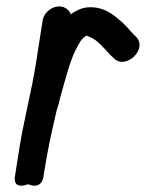

<svg xmlns="http://www.w3.org/2000/svg" viewBox="-20 -559 455 598"><path d="M40.1 -96 26.6 -10C19.5 35.2 67.6 14.7 67.6 14.7C67.6 14.7 108.4 35.4 115.6 -10L118.4 -28C128.5 -92.5 141.7 -152.4 156.9 -216.9L160.5 -227.9C164.7 -240.7 166.3 -252.8 170.7 -266.5C183.3 -311.3 197.2 -365.6 214.7 -401.7C226.4 -423.6 233.6 -440.2 248.6 -447.2C249.1 -447.3 250 -447.4 251 -447.6C251 -447.6 256.6 -444.9 260.2 -443.5C284.2 -434.2 302.5 -410 325 -386.4C325.2 -386.2 325.7 -385.8 326 -385.5L334 -378.2C369.8 -339 443.3 -406.6 402.8 -445.4L394.9 -452.7C384.7 -464.7 370.8 -480.9 356.5 -493C336.3 -510.2 303.6 -541.1 250.8 -535.9C231.9 -534 214.6 -524.6 200.4 -514.5C196.1 -527 182.8 -539 164.7 -539C141.7 -539 116.9 -521 112.8 -495L91.8 -361C77.9 -272.8 54 -184.2 40.1 -96Z"/></svg>

Font: Just Breathe
Style: BdObl3
Weight: 400
Foundry: Cannot Into Space Fonts
Version: Version 0.72